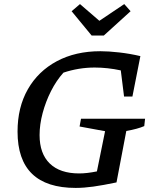

<svg xmlns="http://www.w3.org/2000/svg" viewBox="-20 -912 749 941"><path d="M351 9Q66 9 66 -267Q66 -386 116.5 -474.5Q167 -563 258.5 -612Q350 -661 472 -661Q512 -661 564.5 -655Q617 -649 668 -637L629 -439H588L572 -567Q507 -581 444 -581Q366 -581 291 -556Q256 -517 230 -465.5Q204 -414 189 -358Q174 -302 174 -250Q174 -159 224 -110.5Q274 -62 368 -62Q406 -62 455 -72L495 -269L370 -292L377 -330H691L687 -294Q655 -280 599 -270L551 -18Q484 -4 437.5 2.5Q391 9 351 9ZM429 -738 331 -857 372 -892 467 -810 589 -892 620 -857 489 -738Z"/></svg>

Font: Piazzolla Medium
Style: Italic
Weight: 500
Italic angle: -11.3°
Designer: Juan Pablo del Peral
Foundry: Huerta Tipografica
Version: Version 1.330